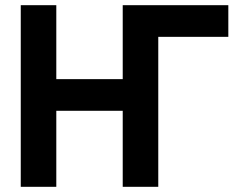

<svg xmlns="http://www.w3.org/2000/svg" viewBox="-20 -720 900 740"><path d="M860 -578H590V0H453V-293H197V0H60V-700H197V-415H453V-700H860Z"/></svg>

Font: PTSans
Style: Bold
Weight: 700
Designer: A.Korolkova, O.Umpeleva, V.Yefimov
Foundry: ParaType Ltd
Version: Version 2.003W OFL